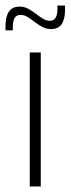

<svg xmlns="http://www.w3.org/2000/svg" viewBox="-30 -677 256 697"><path d="M78 0V-486.5H118V0ZM155 -571.5Q138 -571.5 123.5 -579.2Q109 -587 96 -597.2Q83 -607.5 70.2 -615.2Q57.5 -623 44.5 -623Q16.5 -623 16.5 -579.5V-567H-10V-583Q-10 -617 2.5 -635Q15 -653 41 -653Q58 -653 72.5 -645.2Q87 -637.5 100 -627.2Q113 -617 125.8 -609.2Q138.5 -601.5 151.5 -601.5Q178.5 -601.5 178.5 -645V-657H206V-641Q206 -607 193.8 -589.2Q181.5 -571.5 155 -571.5Z"/></svg>

Font: Anek Latin ExtraLight
Style: Regular
Weight: 250
Designer: Yesha Goshar
Foundry: Ek Type
Version: Version 1.003